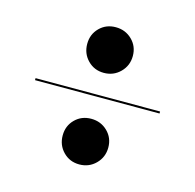

<svg xmlns="http://www.w3.org/2000/svg" viewBox="-71 -590 565 557"><g transform="rotate(15 212.0 -312.0)"><path d="M144 -450Q144 -479 163.5 -498.5Q183 -518 212 -518Q241 -518 261 -498.5Q281 -479 281 -450Q281 -421 261 -401Q241 -381 212 -381Q183 -381 163.5 -401Q144 -421 144 -450ZM399 -309H25V-315H399ZM144 -175Q144 -204 163.5 -223.5Q183 -243 212 -243Q241 -243 261 -223.5Q281 -204 281 -175Q281 -146 261 -126Q241 -106 212 -106Q183 -106 163.5 -126Q144 -146 144 -175Z"/></g></svg>

Font: Moniqa Black Display
Style: Regular
Weight: 900
Designer: Rajesh Rajput
Foundry: Rajesh Rajput
Version: Version 1.000